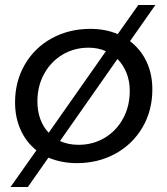

<svg xmlns="http://www.w3.org/2000/svg" viewBox="-20 -647 667 765"><path d="M587 -291Q587 -206 547.5 -139Q508 -72 439.5 -34.5Q371 3 286 3Q225 3 173 -19L91 98H22L125 -48Q84 -81 62 -130Q40 -179 40 -239Q40 -323 79 -390Q118 -457 186.5 -494.5Q255 -532 340 -532Q401 -532 449 -511L531 -627H599L498 -483Q541 -450 564 -401Q587 -352 587 -291ZM174 -118 402 -443Q371 -457 333 -457Q276 -457 229.5 -429.5Q183 -402 156 -353Q129 -304 129 -243Q129 -205 140.5 -173Q152 -141 174 -118ZM497 -285Q497 -324 484 -356.5Q471 -389 448 -412L219 -85Q252 -70 293 -70Q350 -70 396.5 -97.5Q443 -125 470 -174Q497 -223 497 -285Z"/></svg>

Font: TypoPRO Montserrat
Style: Italic
Weight: 400
Italic angle: -11.3°
Designer: Julieta Ulanovsky
Foundry: Julieta Ulanovsky
Version: Version 6.001